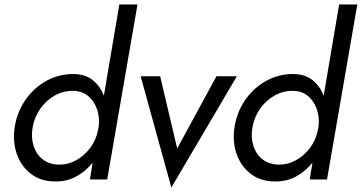

<svg xmlns="http://www.w3.org/2000/svg" viewBox="-20 -800 1613 856"><path d="M45 -230Q55 -298 92 -352.5Q129 -407 185 -438.5Q241 -470 306 -470Q359 -470 393 -443Q427 -416 443 -373L512 -780H593L458 0H381L393 -75Q363 -37 321.5 -14Q280 9 230 9Q165 10 120.5 -23Q76 -56 56 -110.5Q36 -165 45 -230ZM125 -230Q118 -185 130.5 -147.5Q143 -110 172.5 -88Q202 -66 246 -66Q284 -66 320 -86Q356 -106 382 -140.5Q408 -175 417 -219L420 -234Q425 -277 412.5 -313Q400 -349 373.5 -371.5Q347 -394 308 -395Q263 -396 224 -374Q185 -352 159 -314.5Q133 -277 125 -230Z M607 -460H694L770 -138L945 -460H1036L744 36Z M1025 -230Q1035 -298 1072 -352.5Q1109 -407 1165 -438.5Q1221 -470 1286 -470Q1339 -470 1373 -443Q1407 -416 1423 -373L1492 -780H1573L1438 0H1361L1373 -75Q1343 -37 1301.5 -14Q1260 9 1210 9Q1145 10 1100.5 -23Q1056 -56 1036 -110.5Q1016 -165 1025 -230ZM1105 -230Q1098 -185 1110.5 -147.5Q1123 -110 1152.5 -88Q1182 -66 1226 -66Q1264 -66 1300 -86Q1336 -106 1362 -140.5Q1388 -175 1397 -219L1400 -234Q1405 -277 1392.5 -313Q1380 -349 1353.5 -371.5Q1327 -394 1288 -395Q1243 -396 1204 -374Q1165 -352 1139 -314.5Q1113 -277 1105 -230Z"/></svg>

Font: Jost*
Style: Italic
Weight: 400
Italic angle: -10°
Version: Version 3.7